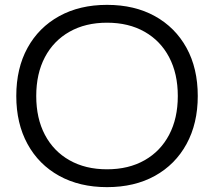

<svg xmlns="http://www.w3.org/2000/svg" viewBox="-20 -760 881 790"><path d="M420.3 10Q307.7 10 223.5 -36.5Q139.3 -83 93.2 -167.5Q47 -252 47 -365Q47 -479 93.2 -563Q139.3 -647 223.5 -693.5Q307.7 -740 420.3 -740Q533.7 -740 617.5 -693.5Q701.3 -647 747.5 -563Q793.7 -479 793.7 -365Q793.7 -252 747.5 -167.5Q701.3 -83 617.5 -36.5Q533.7 10 420.3 10ZM420.3 -63.4Q509.3 -63.4 574.8 -100.6Q640.3 -137.7 675.9 -205.4Q711.6 -273 711.6 -365Q711.6 -457 675.9 -524.6Q640.3 -592.3 574.8 -629.4Q509.3 -666.6 420.3 -666.6Q331.7 -666.6 266 -629.4Q200.4 -592.3 164.7 -524.6Q129.1 -457 129.1 -365Q129.1 -273 164.7 -205.4Q200.4 -137.7 266 -100.6Q331.7 -63.4 420.3 -63.4Z"/></svg>

Font: M PLUS 2 Thin
Style: Regular
Weight: 100
Designer: Coji Morishita
Foundry: UNDERFOREST DESIGN
Version: Version 1.001